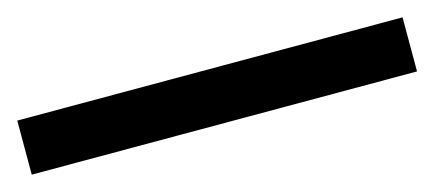

<svg xmlns="http://www.w3.org/2000/svg" viewBox="-25 -20 613 271"><g transform="rotate(-15 281.5 115.5)"><path d="M0 155V76H563V155Z"/></g></svg>

Font: Noto Sans Mono SemiCondensed
Style: Regular
Weight: 400
Width: 4
Designer: Monotype Design Team
Foundry: Monotype Imaging Inc.
Version: Version 2.014